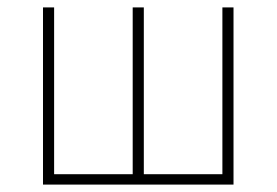

<svg xmlns="http://www.w3.org/2000/svg" viewBox="-20 -498 746 518"><path d="M96 0H610V-478H580V-28H368V-478H338V-28H126V-478H96Z"/></svg>

Font: Source Sans Pro ExtraLight
Style: Regular
Weight: 200
Designer: Paul D. Hunt
Foundry: Adobe Systems Incorporated
Version: Version 3.006;hotconv 1.0.111;makeotfexe 2.5.65597